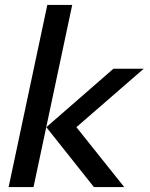

<svg xmlns="http://www.w3.org/2000/svg" viewBox="-20 -759 609 779"><path d="M172 -739H273L116 0H15ZM168 -243 440 -480H563L290 -243L484 0H361Z"/></svg>

Font: Prompt
Style: Italic
Weight: 400
Italic angle: -12°
Designer: Katatrad Team
Foundry: CadsonDemak
Version: Version 1.001